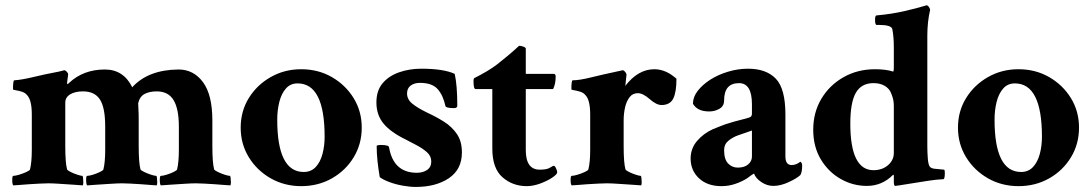

<svg xmlns="http://www.w3.org/2000/svg" viewBox="-20 -699 4138 728"><path d="M30.3 3.9Q26.4 0 26.4 -16.6Q26.4 -32.2 30.3 -32.2Q38.1 -32.2 52.7 -36.6Q67.4 -41 80.1 -46.9Q92.8 -52.7 93.8 -56.6Q100.6 -84 100.6 -130.9V-264.6Q100.6 -319.3 83 -337.9Q75.2 -347.7 62 -351.6Q48.8 -355.5 39.1 -356.9Q29.3 -358.4 29.3 -360.4Q29.3 -394.5 34.2 -394.5Q63.5 -396.5 105.5 -406.7Q147.5 -417 204.1 -427.7L223.6 -432.6Q228.5 -432.6 233.9 -426.3Q239.3 -419.9 238.3 -416L234.4 -385.7Q234.4 -380.9 235.4 -379.9Q237.3 -379.9 242.2 -384.8Q295.9 -435.5 377.9 -435.5Q448.2 -435.5 481.4 -368.2Q542 -434.6 657.2 -435.5Q713.9 -435.5 749.5 -387.7Q785.2 -339.8 785.2 -242.2V-145.5Q785.2 -81.1 792 -56.6Q793.9 -52.7 806.2 -46.9Q818.4 -41 832 -36.6Q845.7 -32.2 851.6 -32.2Q853.5 -32.2 854.5 -24.4Q855.5 -16.6 855.5 -7.8Q855.5 1 853.5 3.9Q847.7 3.9 831.1 2.4Q814.5 1 793.5 -0.5Q772.5 -2 752.9 -2.9Q733.4 -3.9 721.7 -3.9Q706.1 -3.9 677.7 -2Q649.4 0 623.5 1.5Q597.7 2.9 589.8 3.9Q585.9 0 585.9 -16.6Q585.9 -32.2 589.8 -32.2Q597.7 -32.2 611.8 -36.6Q626 -41 638.2 -46.9Q650.4 -52.7 651.4 -56.6Q658.2 -84 658.2 -130.9V-218.8Q658.2 -286.1 638.2 -319.3Q618.2 -352.5 574.2 -352.5Q546.9 -352.5 528.3 -342.8Q509.8 -333 503.9 -307.6Q503.9 -298.8 504.9 -284.7Q505.9 -270.5 505.9 -242.2V-145.5Q505.9 -81.1 512.7 -56.6Q514.6 -52.7 526.9 -46.9Q539.1 -41 552.7 -36.6Q566.4 -32.2 572.3 -32.2Q574.2 -32.2 575.2 -24.4Q576.2 -16.6 576.2 -7.8Q576.2 1 574.2 3.9Q568.4 3.9 551.8 2.4Q535.2 1 514.2 -0.5Q493.2 -2 473.6 -2.9Q454.1 -3.9 442.4 -3.9Q426.8 -3.9 398.4 -2Q370.1 0 344.2 1.5Q318.4 2.9 310.5 3.9Q306.6 0 306.6 -16.6Q306.6 -32.2 310.5 -32.2Q318.4 -32.2 332.5 -36.6Q346.7 -41 358.9 -46.9Q371.1 -52.7 372.1 -56.6Q378.9 -84 378.9 -130.9V-218.8Q378.9 -291 358.9 -321.8Q338.9 -352.5 294.9 -352.5Q264.6 -352.5 246.1 -341.3Q227.5 -330.1 227.5 -309.6V-145.5Q227.5 -81.1 234.4 -56.6Q236.3 -52.7 248 -46.9Q259.8 -41 273.4 -36.6Q287.1 -32.2 292 -32.2Q293.9 -32.2 294.9 -24.4Q295.9 -16.6 295.9 -7.8Q295.9 1 293.9 3.9Q286.1 2.9 260.7 1.5Q235.4 0 207.5 -2Q179.7 -3.9 164.1 -3.9Q152.3 -3.9 132.3 -2.9Q112.3 -2 90.8 -0.5Q69.3 1 52.7 2.4Q36.1 3.9 30.3 3.9Z M1122.1 6.8Q1058.6 6.8 1006.3 -22.9Q954.1 -52.7 923.3 -103Q892.6 -153.3 892.6 -214.8Q892.6 -277.3 923.3 -327.1Q954.1 -377 1006.3 -406.7Q1058.6 -436.5 1122.1 -436.5Q1186.5 -436.5 1238.3 -406.7Q1290 -377 1320.8 -327.1Q1351.6 -277.3 1351.6 -214.8Q1351.6 -153.3 1321.3 -103Q1291 -52.7 1238.8 -22.9Q1186.5 6.8 1122.1 6.8ZM1131.8 -46.9Q1159.2 -46.9 1176.8 -65.4Q1194.3 -84 1202.6 -114.7Q1210.9 -145.5 1210.9 -180.7Q1210.9 -382.8 1108.4 -382.8Q1081.1 -382.8 1064 -363.3Q1046.9 -343.8 1039.1 -312.5Q1031.2 -281.2 1031.2 -245.1Q1031.2 -46.9 1131.8 -46.9Z M1556.6 9.8Q1534.2 9.8 1506.8 4.9Q1479.5 0 1456.1 -8.8Q1432.6 -17.6 1419.9 -27.3Q1408.2 -94.7 1408.2 -146.5Q1413.1 -149.4 1422.9 -149.4Q1454.1 -149.4 1455.1 -140.6Q1471.7 -43.9 1560.5 -43.9Q1584 -43.9 1599.6 -54.7Q1615.2 -65.4 1615.2 -86.9Q1615.2 -107.4 1598.6 -122.1Q1582 -136.7 1559.6 -148.4Q1537.1 -160.2 1518.6 -169.9Q1461.9 -197.3 1434.6 -230Q1407.2 -262.7 1407.2 -310.5Q1407.2 -355.5 1430.7 -383.3Q1454.1 -411.1 1493.2 -424.8Q1532.2 -438.5 1577.1 -438.5Q1662.1 -438.5 1704.1 -418.9Q1713.9 -376 1713.9 -297.9Q1713.9 -289.1 1701.2 -289.1Q1670.9 -289.1 1668.9 -296.9Q1660.2 -337.9 1639.2 -361.3Q1618.2 -384.8 1572.3 -384.8Q1550.8 -384.8 1537.1 -374.5Q1523.4 -364.3 1523.4 -344.7Q1523.4 -322.3 1543 -306.2Q1562.5 -290 1600.6 -271.5Q1632.8 -256.8 1663.1 -237.8Q1693.4 -218.8 1712.4 -190.9Q1731.4 -163.1 1731.4 -121.1Q1731.4 -56.6 1682.1 -23.4Q1632.8 9.8 1556.6 9.8Z M1977.5 6.8Q1923.8 6.8 1885.3 -26.9Q1846.7 -60.5 1846.7 -135.7V-361.3H1783.2Q1775.4 -361.3 1775.4 -391.6Q1775.4 -398.4 1777.3 -402.3Q1804.7 -416 1826.7 -429.2Q1848.6 -442.4 1865.2 -455.1Q1908.2 -489.3 1927.7 -506.8Q1947.3 -524.4 1948.2 -525.4Q1956.1 -525.4 1964.8 -522Q1973.6 -518.6 1973.6 -514.6V-418.9H2079.1Q2086.9 -418.9 2086.9 -409.2Q2086.9 -379.9 2077.1 -361.3H1973.6V-129.9Q1973.6 -55.7 2026.4 -55.7Q2053.7 -55.7 2064.9 -63Q2076.2 -70.3 2080.1 -70.3Q2084 -70.3 2088.4 -60.5Q2092.8 -50.8 2092.8 -45.9Q2092.8 -38.1 2073.7 -25.4Q2054.7 -12.7 2027.8 -2.9Q2001 6.8 1977.5 6.8Z M2147.5 3.9Q2143.6 0 2143.6 -16.6Q2143.6 -32.2 2147.5 -32.2Q2155.3 -32.2 2169.9 -36.6Q2184.6 -41 2197.3 -46.9Q2210 -52.7 2210.9 -56.6Q2217.8 -84 2217.8 -130.9V-264.6Q2217.8 -319.3 2200.2 -337.9Q2192.4 -347.7 2179.2 -351.6Q2166 -355.5 2156.2 -356.9Q2146.5 -358.4 2146.5 -360.4Q2146.5 -394.5 2151.4 -394.5Q2176.8 -394.5 2222.2 -405.8Q2267.6 -417 2318.4 -427.7L2340.8 -432.6Q2345.7 -432.6 2350.6 -426.3Q2355.5 -419.9 2355.5 -416Q2354.5 -410.2 2353 -392.6Q2351.6 -375 2350.6 -373Q2399.4 -436.5 2460.9 -436.5Q2504.9 -436.5 2544.9 -400.4Q2544.9 -349.6 2532.7 -325.2Q2520.5 -300.8 2488.3 -300.8Q2468.8 -300.8 2443.4 -323.2Q2418 -345.7 2398.4 -345.7Q2378.9 -345.7 2367.2 -330.6Q2355.5 -315.4 2350.1 -292Q2344.7 -268.6 2344.7 -243.2V-144.5Q2344.7 -81.1 2351.6 -56.6Q2353.5 -52.7 2365.2 -46.9Q2377 -41 2390.6 -36.6Q2404.3 -32.2 2409.2 -32.2Q2411.1 -32.2 2412.1 -24.4Q2413.1 -16.6 2413.1 -7.8Q2413.1 1 2411.1 3.9Q2403.3 2.9 2377.9 1.5Q2352.5 0 2324.7 -2Q2296.9 -3.9 2281.2 -3.9Q2269.5 -3.9 2249.5 -2.9Q2229.5 -2 2208 -0.5Q2186.5 1 2169.9 2.4Q2153.3 3.9 2147.5 3.9Z M2715.8 6.8Q2662.1 6.8 2630.4 -22.9Q2598.6 -52.7 2598.6 -97.7Q2598.6 -135.7 2622.6 -164.1Q2646.5 -192.4 2682.6 -209Q2696.3 -214.8 2708 -219.2Q2719.7 -223.6 2729.5 -227.5Q2766.6 -239.3 2789.1 -244.6Q2811.5 -250 2822.3 -253.9Q2831.1 -256.8 2831.1 -268.6V-303.7Q2831.1 -383.8 2782.2 -383.8Q2725.6 -383.8 2725.6 -318.4Q2725.6 -296.9 2708 -286.6Q2690.4 -276.4 2668.9 -276.4Q2624 -276.4 2607.4 -305.7Q2607.4 -331.1 2625.5 -354.5Q2643.6 -377.9 2673.3 -397Q2703.1 -416 2740.7 -427.2Q2778.3 -438.5 2816.4 -438.5Q2884.8 -438.5 2921.4 -400.9Q2958 -363.3 2958 -264.6V-106.4Q2958 -73.2 2981.4 -73.2Q2999 -73.2 3014.6 -85.9Q3021.5 -82 3021.5 -71.3Q3021.5 -45.9 3014.6 -35.2Q3001 -22.5 2970.2 -8.3Q2939.5 5.9 2912.1 5.9Q2888.7 5.9 2867.2 -8.3Q2845.7 -22.5 2838.9 -41Q2837.9 -41 2828.1 -34.2Q2818.4 -27.3 2813.5 -23.4Q2793.9 -10.7 2768.6 -2Q2743.2 6.8 2715.8 6.8ZM2777.3 -63.5Q2802.7 -63.5 2816.9 -75.7Q2831.1 -87.9 2831.1 -105.5V-204.1L2780.3 -186.5Q2759.8 -179.7 2742.7 -166Q2725.6 -152.3 2725.6 -129.9Q2725.6 -94.7 2740.7 -79.1Q2755.9 -63.5 2777.3 -63.5Z M3266.6 5.9Q3213.9 5.9 3167.5 -20.5Q3121.1 -46.9 3092.3 -94.7Q3063.5 -142.6 3063.5 -207Q3063.5 -272.5 3094.2 -324.2Q3125 -376 3178.2 -406.2Q3231.4 -436.5 3297.9 -436.5Q3338.9 -436.5 3366.2 -427.7Q3369.1 -427.7 3369.1 -441.4V-518.6Q3369.1 -559.6 3363.3 -588.9Q3359.4 -604.5 3312.5 -604.5H3303.7Q3297.9 -604.5 3297.9 -624Q3297.9 -640.6 3303.7 -640.6Q3360.4 -645.5 3410.6 -657.2Q3460.9 -668.9 3482.4 -675.8L3492.2 -678.7H3494.1Q3498 -678.7 3502 -672.9Q3505.9 -667 3506.8 -662.1Q3496.1 -616.2 3496.1 -563.5V-143.6Q3496.1 -122.1 3498 -97.2Q3500 -72.3 3506.8 -65.4Q3514.6 -59.6 3524.4 -59.1Q3534.2 -58.6 3549.8 -56.6L3559.6 -55.7Q3562.5 -54.7 3562.5 -43.9Q3562.5 -19.5 3556.6 -19.5Q3532.2 -18.6 3500.5 -13.7Q3468.8 -8.8 3438.5 -3.9Q3408.2 1 3389.6 3.9L3375 5.9Q3369.1 6.8 3369.1 -10.7V-31.2Q3369.1 -39.1 3365.2 -35.2Q3324.2 5.9 3266.6 5.9ZM3292 -53.7Q3325.2 -53.7 3347.2 -72.8Q3369.1 -91.8 3369.1 -119.1V-296.9Q3369.1 -308.6 3367.2 -319.3Q3365.2 -330.1 3358.4 -346.7Q3351.6 -363.3 3334.5 -373.5Q3317.4 -383.8 3292 -383.8Q3246.1 -383.8 3225.1 -347.2Q3204.1 -310.5 3204.1 -230.5Q3204.1 -53.7 3292 -53.7Z M3841.8 6.8Q3778.3 6.8 3726.1 -22.9Q3673.8 -52.7 3643.1 -103Q3612.3 -153.3 3612.3 -214.8Q3612.3 -277.3 3643.1 -327.1Q3673.8 -377 3726.1 -406.7Q3778.3 -436.5 3841.8 -436.5Q3906.2 -436.5 3958 -406.7Q4009.8 -377 4040.5 -327.1Q4071.3 -277.3 4071.3 -214.8Q4071.3 -153.3 4041 -103Q4010.7 -52.7 3958.5 -22.9Q3906.2 6.8 3841.8 6.8ZM3851.6 -46.9Q3878.9 -46.9 3896.5 -65.4Q3914.1 -84 3922.4 -114.7Q3930.7 -145.5 3930.7 -180.7Q3930.7 -382.8 3828.1 -382.8Q3800.8 -382.8 3783.7 -363.3Q3766.6 -343.8 3758.8 -312.5Q3751 -281.2 3751 -245.1Q3751 -46.9 3851.6 -46.9Z"/></svg>

Font: Crimson Text
Style: Bold
Weight: 700
Designer: Sebastian Kosch
Foundry: Sebastian Kosch
Version: Version 1.100